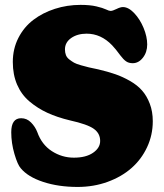

<svg xmlns="http://www.w3.org/2000/svg" viewBox="-20 -737 662 775"><path d="M130.4 -204.1Q148.4 -153.3 189.2 -127Q230 -100.6 278.3 -100.6Q327.1 -100.6 355.7 -120.4Q384.3 -140.1 384.3 -168Q384.3 -198.7 358.6 -217Q333 -235.4 262.7 -251Q211.4 -263.2 171.6 -281.5Q131.8 -299.8 99.1 -327.4Q66.4 -355 49.1 -395.3Q31.7 -435.5 31.7 -486.8Q31.7 -540 54.2 -584Q76.7 -627.9 114.5 -656.7Q152.3 -685.5 201.7 -701.4Q251 -717.3 305.2 -717.3Q343.3 -717.3 369.1 -711.2Q395 -705.1 407.7 -699Q420.4 -692.9 426.3 -692.9Q434.6 -692.9 450.2 -700.7Q465.8 -708.5 476.1 -708.5Q498.5 -708.5 521.7 -684.1Q544.9 -659.7 559.6 -624.3Q574.2 -588.9 574.2 -557.6Q574.2 -526.4 556.9 -504.2Q539.6 -481.9 515.6 -481.9Q499.5 -481.9 488.8 -489.5Q478 -497.1 466.3 -512.7Q446.3 -540 432.6 -554.2Q387.7 -601.1 329.6 -601.1Q292.5 -601.1 267.3 -583.5Q242.2 -565.9 242.2 -537.6Q242.2 -524.9 246.1 -514.6Q250 -504.4 260.3 -496.6Q270.5 -488.8 279.1 -483.9Q287.6 -479 307.4 -473.4Q327.1 -467.8 338.6 -465.1Q350.1 -462.4 376.5 -457Q415.5 -447.8 445.3 -437.5Q475.1 -427.2 504.9 -410.2Q534.7 -393.1 553.7 -371.3Q572.8 -349.6 584.7 -318.1Q596.7 -286.6 596.7 -247.6Q596.7 -191.9 573.7 -142.8Q550.8 -93.8 510.7 -58.6Q470.7 -23.4 414.3 -2.9Q357.9 17.6 293.5 17.6Q215.8 17.6 154.3 -2.7Q92.8 -22.9 64 -57.6Q51.3 -71.3 38.3 -115.5Q25.4 -159.7 25.4 -203.1Q25.4 -259.8 65.4 -259.8Q88.4 -259.8 105.2 -242.7Q122.1 -225.6 130.4 -204.1Z"/></svg>

Font: Cooper* ExtraBold
Style: Regular
Weight: 800
Designer: Owen Earl
Foundry: indestructible type*
Version: Version 0.001